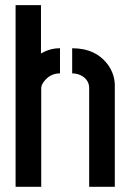

<svg xmlns="http://www.w3.org/2000/svg" viewBox="-20 -714 494 739"><path d="M40 4.9V-694.3H137.7V-507.8Q170.9 -528.3 210.9 -528.3V-431.6Q170.9 -431.6 146.5 -396.5Q138.7 -384.8 138.7 -375V4.9ZM257.8 -431.6V-528.3Q350.6 -528.3 397.5 -461.9Q421.9 -425.8 421.9 -384.8V4.9H323.2V-375Q323.2 -404.3 296.9 -420.9Q279.3 -431.6 257.8 -431.6Z"/></svg>

Font: Post No Bills Colombo
Style: Bold
Weight: 800
Designer: Kosala Senevirathne, Siva Puranthara, Lasantha Premarathna, Tharique Azeez
Foundry: Mooniak
Version: Version 1.220 ; ttfautohint (v1.5)